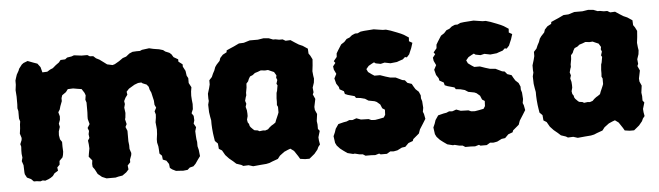

<svg xmlns="http://www.w3.org/2000/svg" viewBox="-40 -661 2823 822"><g transform="rotate(-5 1371.5 -250.0)"><path d="M155 -458 176 -459 189 -467 201 -472 215 -484 229 -494 237 -504 257 -505 266 -512 285 -515 296 -519 328 -515H353L363 -509L378 -508L389 -498L403 -491L422 -477L434 -468L457 -463L467 -466L486 -477L503 -489L518 -494L533 -506L547 -512L564 -513H579L588 -517L619 -521L636 -517L648 -515L661 -513L678 -508L687 -501L704 -494L712 -487L720 -474L739 -463V-453L756 -440V-430L766 -411L769 -390L775 -379V-358L785 -339L782 -321L781 -303L782 -286L784 -267L783 -245L776 -228L784 -216L785 -197L781 -183L790 -167L785 -150L786 -129L787 -115L789 -104V-85L793 -69L796 -42L785 -27L774 -11L764 -1L748 3L738 12L719 14L705 13L688 12L672 4L663 -3L661 -20L651 -35L636 -41L634 -58L624 -68L623 -87L622 -99L618 -116V-130L621 -152L622 -171L621 -183L619 -203L622 -222L623 -236L619 -250L627 -265L621 -278L620 -296L616 -313L612 -331L606 -344L603 -357L595 -367L578 -374L573 -378L559 -377L543 -371L528 -362L518 -356L507 -344L509 -331L500 -319L493 -305L495 -292L491 -277L494 -254L492 -234L490 -227L495 -206L489 -194L496 -177V-165V-146V-132L498 -115V-99L504 -81L503 -72L496 -53V-42L484 -29L486 -12L475 0L458 12L440 15L428 18H403H389L370 10L363 4L353 -4L342 -25L334 -36L333 -49L335 -64L321 -81L323 -94L327 -116L326 -134L324 -150L331 -161L329 -177L332 -191L327 -204L337 -220L331 -242V-252L332 -271V-294V-313L328 -325L331 -344L327 -355L316 -372L297 -375L280 -378L257 -377L248 -365L231 -353L227 -341V-328L219 -307L215 -293L208 -282L213 -264L212 -249L206 -233L209 -219L203 -200L202 -184L205 -166L213 -154V-134L214 -112L212 -98L209 -88L195 -74L194 -58L183 -47L185 -33L169 -23L161 -12L151 -5L141 0L127 5L116 3L106 6L90 4H78L67 -7L50 -15L42 -30L41 -38L40 -69L34 -87L38 -102L36 -118V-132L37 -149L34 -160L41 -177L42 -186L36 -205L39 -227L40 -244L42 -257L38 -270V-283V-302L35 -314L36 -331V-351V-364L35 -378L34 -392L37 -415V-433L40 -443L45 -458L54 -474L57 -482L70 -499L78 -505L96 -512L120 -503L137 -497L149 -481Z M1076 16 1051 18 1019 21 1000 15 977 16 969 11 948 4 936 -7 919 -21 904 -37 892 -58 879 -66 877 -89 865 -101 862 -120 860 -134 858 -155 857 -174V-190L854 -206L851 -226L850 -258L854 -274L853 -284V-305L860 -328L864 -344V-362L876 -375L882 -389L889 -402L894 -416L901 -426L915 -441L919 -453L931 -466L948 -475L949 -483L967 -491L981 -497L1004 -508L1025 -509L1051 -517H1086L1111 -521L1133 -519L1151 -512H1161L1177 -509H1192L1204 -502L1225 -503L1243 -491L1259 -481L1275 -474L1296 -460L1297 -439L1304 -429L1312 -413L1310 -387L1307 -362L1309 -342L1311 -330L1309 -313L1302 -292L1304 -272L1300 -263L1309 -243L1302 -209L1303 -196L1311 -178L1307 -148L1309 -133V-114L1316 -105L1308 -78L1309 -64L1312 -47L1304 -37L1299 -26L1285 -9L1273 1L1262 10H1243L1222 7L1215 -5L1199 -29L1184 -40L1173 -36L1157 -29L1137 -14L1127 -1L1102 8L1090 13ZM1059 -126 1075 -128 1084 -127 1096 -131 1104 -139 1113 -146 1120 -150 1130 -157 1134 -168 1138 -177 1144 -191 1147 -199V-223L1143 -231L1144 -245V-260L1145 -271L1146 -283L1149 -292L1151 -304L1153 -315L1149 -322L1154 -338L1150 -348L1152 -358L1143 -373L1129 -379L1118 -384L1105 -383L1087 -385L1074 -380L1061 -376L1051 -368L1039 -363L1033 -353L1029 -343L1021 -334L1020 -317L1018 -306L1016 -295V-284L1013 -276L1009 -261L1013 -248L1009 -235L1013 -220L1014 -206V-195L1010 -180L1012 -168L1017 -161L1019 -152L1023 -146L1033 -136L1038 -132L1052 -130Z M1426 0 1409 -12 1396 -22 1383 -36 1377 -48 1373 -77 1380 -93 1385 -108 1398 -127 1422 -133 1434 -135 1446 -140 1460 -139 1477 -145 1496 -138 1529 -137 1540 -132 1556 -131 1574 -134 1594 -138 1601 -149 1602 -171 1591 -178 1584 -195 1570 -207 1561 -211 1535 -216 1521 -225 1502 -230 1483 -232 1478 -240 1449 -248 1437 -253 1434 -265 1416 -275 1414 -285 1404 -300 1398 -323 1408 -342 1399 -361 1397 -375 1408 -389 1402 -397 1416 -414 1417 -429 1424 -441 1436 -460 1440 -466 1454 -475 1465 -487 1478 -492 1489 -501 1503 -507H1514L1527 -513L1542 -515L1584 -518L1603 -515L1623 -512H1636L1656 -506L1682 -496L1699 -489L1711 -483L1731 -470L1730 -454L1744 -446L1737 -424L1731 -410L1726 -398L1715 -386L1707 -388L1697 -379L1679 -373L1671 -370L1643 -367L1618 -372L1601 -368L1580 -372L1573 -377L1563 -372L1549 -364L1538 -351L1544 -338L1559 -327L1570 -320H1594L1617 -312L1637 -306L1660 -304L1687 -291L1698 -289L1708 -277L1726 -271L1732 -260L1740 -247L1753 -235L1760 -219V-206L1764 -193L1766 -165L1763 -148L1767 -138L1771 -117L1758 -96L1744 -74L1738 -57L1731 -51L1712 -35L1709 -27L1690 -20L1675 -5L1660 -3L1640 7L1624 10L1609 9L1594 18H1567L1561 14L1544 19L1526 18H1502L1491 11L1477 10L1457 5L1450 6Z M1855 0 1838 -12 1825 -22 1812 -36 1806 -48 1802 -77 1809 -93 1814 -108 1827 -127 1851 -133 1863 -135 1875 -140 1889 -139 1906 -145 1925 -138 1958 -137 1969 -132 1985 -131 2003 -134 2023 -138 2030 -149 2031 -171 2020 -178 2013 -195 1999 -207 1990 -211 1964 -216 1950 -225 1931 -230 1912 -232 1907 -240 1878 -248 1866 -253 1863 -265 1845 -275 1843 -285 1833 -300 1827 -323 1837 -342 1828 -361 1826 -375 1837 -389 1831 -397 1845 -414 1846 -429 1853 -441 1865 -460 1869 -466 1883 -475 1894 -487 1907 -492 1918 -501 1932 -507H1943L1956 -513L1971 -515L2013 -518L2032 -515L2052 -512H2065L2085 -506L2111 -496L2128 -489L2140 -483L2160 -470L2159 -454L2173 -446L2166 -424L2160 -410L2155 -398L2144 -386L2136 -388L2126 -379L2108 -373L2100 -370L2072 -367L2047 -372L2030 -368L2009 -372L2002 -377L1992 -372L1978 -364L1967 -351L1973 -338L1988 -327L1999 -320H2023L2046 -312L2066 -306L2089 -304L2116 -291L2127 -289L2137 -277L2155 -271L2161 -260L2169 -247L2182 -235L2189 -219V-206L2193 -193L2195 -165L2192 -148L2196 -138L2200 -117L2187 -96L2173 -74L2167 -57L2160 -51L2141 -35L2138 -27L2119 -20L2104 -5L2089 -3L2069 7L2053 10L2038 9L2023 18H1996L1990 14L1973 19L1955 18H1931L1920 11L1906 10L1886 5L1879 6Z M2471 16 2446 18 2414 21 2395 15 2372 16 2364 11 2343 4 2331 -7 2314 -21 2299 -37 2287 -58 2274 -66 2272 -89 2260 -101 2257 -120 2255 -134 2253 -155 2252 -174V-190L2249 -206L2246 -226L2245 -258L2249 -274L2248 -284V-305L2255 -328L2259 -344V-362L2271 -375L2277 -389L2284 -402L2289 -416L2296 -426L2310 -441L2314 -453L2326 -466L2343 -475L2344 -483L2362 -491L2376 -497L2399 -508L2420 -509L2446 -517H2481L2506 -521L2528 -519L2546 -512H2556L2572 -509H2587L2599 -502L2620 -503L2638 -491L2654 -481L2670 -474L2691 -460L2692 -439L2699 -429L2707 -413L2705 -387L2702 -362L2704 -342L2706 -330L2704 -313L2697 -292L2699 -272L2695 -263L2704 -243L2697 -209L2698 -196L2706 -178L2702 -148L2704 -133V-114L2711 -105L2703 -78L2704 -64L2707 -47L2699 -37L2694 -26L2680 -9L2668 1L2657 10H2638L2617 7L2610 -5L2594 -29L2579 -40L2568 -36L2552 -29L2532 -14L2522 -1L2497 8L2485 13ZM2454 -126 2470 -128 2479 -127 2491 -131 2499 -139 2508 -146 2515 -150 2525 -157 2529 -168 2533 -177 2539 -191 2542 -199V-223L2538 -231L2539 -245V-260L2540 -271L2541 -283L2544 -292L2546 -304L2548 -315L2544 -322L2549 -338L2545 -348L2547 -358L2538 -373L2524 -379L2513 -384L2500 -383L2482 -385L2469 -380L2456 -376L2446 -368L2434 -363L2428 -353L2424 -343L2416 -334L2415 -317L2413 -306L2411 -295V-284L2408 -276L2404 -261L2408 -248L2404 -235L2408 -220L2409 -206V-195L2405 -180L2407 -168L2412 -161L2414 -152L2418 -146L2428 -136L2433 -132L2447 -130Z"/></g></svg>

Font: Winky Rough
Style: Bold
Weight: 700
Designer: Simon Atzbach
Foundry: typofactur
Version: Version 1.206; ttfautohint (v1.8.4.7-5d5b)